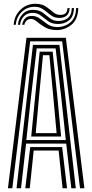

<svg xmlns="http://www.w3.org/2000/svg" viewBox="-20 -1001 491 1021"><path d="M22.2 0 120.8 -800H330.2L428.8 0H405.5L310.5 -781.2H140.5L45.5 0ZM68 0 155.2 -762.5H295.8L383 0H359.2L332.2 -237.5H118.8L91.8 0ZM120 -256H330L305.5 -485.5L275.8 -743.8H175.2L144.8 -485.5ZM146 -274.8 166.8 -485.5 191 -726.2H260L285 -485.5L305 -274.8ZM170 -293.2H281L263.5 -485.5L242.5 -707.5H208.5L187.5 -485.5ZM114.5 0 140.8 -219H310.5L336.5 0H312.8L291.8 -200.5H159.2L138.2 0ZM52.8 -869.2Q56 -918.2 90.2 -950.4Q124.5 -982.5 172 -980.8Q204.8 -979.8 225.1 -965.5Q245.5 -951.2 261.6 -937Q277.8 -922.8 298 -921.8Q314.8 -920.8 326.1 -928.2Q337.5 -935.8 339 -958H350.5Q349 -929 333 -916.9Q317 -904.8 293.2 -905.8Q272.8 -906.2 258.4 -915Q244 -923.8 231.2 -935Q218.5 -946.2 203.6 -955.1Q188.8 -964 168 -964.8Q125.8 -966.2 96.4 -938.4Q67 -910.5 64 -869.2ZM75.5 -869.2Q78 -902.8 100.6 -926.4Q123.2 -950 160.2 -948.5Q188.8 -947.5 207.8 -933.2Q226.8 -919 244.5 -904.8Q262.2 -890.5 287.5 -889.5Q319.5 -888.5 340.2 -904.5Q361 -920.5 361.8 -958H373.2Q372.2 -912.8 346.9 -892.5Q321.5 -872.2 285 -873.5Q255.8 -874.2 236 -888.5Q216.2 -902.8 198.5 -917.1Q180.8 -931.5 157.5 -932.5Q125.2 -933.8 107 -914.4Q88.8 -895 87 -869.2ZM98.5 -869.2Q99.8 -887.2 112.9 -902.4Q126 -917.5 153 -916.2Q175 -915.5 193.4 -901.1Q211.8 -886.8 232.2 -872.5Q252.8 -858.2 281.2 -857.2Q321.8 -856 352.6 -880.5Q383.5 -905 384.8 -958H396.2Q394.8 -897.2 358.8 -868.5Q322.8 -839.8 278.2 -841.2Q243 -842 218.6 -856.4Q194.2 -870.8 177.5 -885Q160.8 -899.2 148.2 -900.2Q130.8 -901.2 120.5 -890.4Q110.2 -879.5 109.8 -869.2Z"/></svg>

Font: Big Shoulders Inline Text
Style: Bold
Weight: 700
Designer: Patric King
Foundry: XO Type Co
Version: Version 1.000